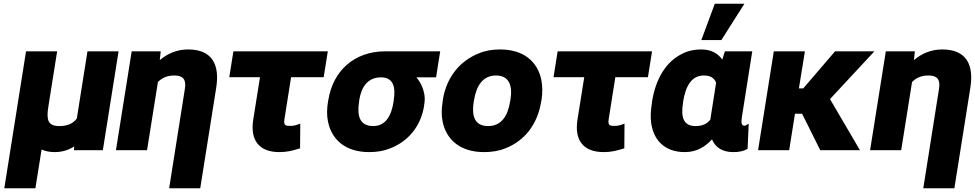

<svg xmlns="http://www.w3.org/2000/svg" viewBox="-20 -802 5205 1025"><path d="M3 203H169L202 -4C222 5 244 10 271 10C312 10 346 -1 376 -20L375 0H529L613 -528H447L390 -169C371 -144 343 -129 296 -129C235 -129 227 -163 238 -232L285 -528H119Z M599 0H765L823 -364C843 -385 871 -399 911 -399C958 -399 975 -377 967 -328L883 203H1049L1134 -332C1154 -456 1114 -538 984 -538C923 -538 873 -515 833 -481L838 -528H683Z M1204 -390H1368L1332 -164C1315 -56 1360 10 1472 10C1512 10 1542 2 1571 -7L1582 -10L1583 -142L1569 -137C1551 -131 1545 -130 1524 -130C1499 -130 1494 -139 1499 -169L1534 -390H1708L1730 -528H1226Z M1731 -259C1725 -221 1724 -186 1731 -153C1750 -59 1821 10 1951 10C1991 10 2029 4 2063 -10C2156 -46 2226 -124 2244 -237L2245 -246C2248 -263 2248 -279 2246 -294C2240 -332 2225 -363 2203 -389H2308L2330 -528H2036C1874 -528 1758 -426 1733 -269ZM1897 -259 1898 -268C1909 -339 1944 -389 2014 -389C2080 -389 2093 -337 2082 -268L2081 -259C2070 -187 2040 -129 1973 -129C1900 -129 1885 -183 1897 -259Z M2343 -259C2337 -221 2336 -186 2343 -153C2362 -59 2434 10 2564 10C2605 10 2645 4 2680 -11C2779 -50 2850 -137 2869 -260L2871 -269C2877 -307 2876 -342 2870 -375C2851 -469 2780 -538 2650 -538C2609 -538 2571 -532 2536 -517C2437 -478 2363 -391 2344 -268ZM2509 -259 2511 -269C2523 -343 2557 -399 2628 -399C2699 -399 2717 -344 2705 -269L2703 -259C2691 -184 2657 -129 2586 -129C2513 -129 2497 -183 2509 -259Z M2935 -390H3099L3063 -164C3046 -56 3091 10 3203 10C3243 10 3273 2 3302 -7L3313 -10L3314 -142L3300 -137C3282 -131 3276 -130 3255 -130C3230 -130 3225 -139 3230 -169L3265 -390H3439L3461 -528H2957Z M3460 -250C3454 -213 3452 -180 3456 -148C3467 -62 3521 10 3636 10C3700 10 3745 -19 3781 -58C3798 -17 3834 10 3894 10C3924 10 3947 6 3971 -7L3977 -142L3959 -131H3955C3937 -131 3936 -147 3941 -180L3996 -528H3850L3836 -484C3814 -515 3779 -538 3724 -538C3689 -538 3656 -532 3626 -517C3534 -474 3480 -379 3461 -260ZM3626 -251 3627 -260C3639 -335 3668 -399 3737 -399C3775 -399 3792 -385 3803 -361C3793 -295 3782 -229 3772 -163C3755 -142 3732 -129 3693 -129C3626 -129 3615 -180 3626 -251ZM3724 -588H3831L3954 -782H3796Z M4027 0H4193L4224 -195H4262L4359 0H4571L4411 -273L4648 -528H4438L4268 -330H4245L4277 -528H4111Z M4625 0H4791L4849 -364C4869 -385 4897 -399 4937 -399C4984 -399 5001 -377 4993 -328L4909 203H5075L5160 -332C5180 -456 5140 -538 5010 -538C4949 -538 4899 -515 4859 -481L4864 -528H4709Z"/></svg>

Font: Asimov Pro
Style: UltObl
Weight: 900
Designer: Google
Version: Version 2.000980; 2014